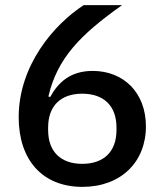

<svg xmlns="http://www.w3.org/2000/svg" viewBox="-20 -718 640 750"><path d="M302 12C452 12 550 -85 550 -224C550 -357 462 -441 342 -441C253 -441 206 -394 176 -339L169 -341C204 -492 296 -584 457 -698H307C190 -622 53 -462 53 -260C53 -93 146 12 302 12ZM301 -78C217 -78 168 -126 168 -210V-220C168 -304 217 -352 301 -352C386 -352 435 -304 435 -220V-210C435 -126 386 -78 301 -78Z"/></svg>

Font: IBM Plex Mono Medm
Style: Regular
Weight: 500
Monospace: yes
Designer: Mike Abbink, Paul van der Laan, Pieter van Rosmalen
Foundry: Bold Monday
Version: Version 2.004